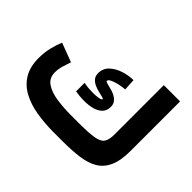

<svg xmlns="http://www.w3.org/2000/svg" viewBox="-139 -943 1194 1194"><g transform="rotate(45 458.0 -346.0)"><path d="M432.1 -151.4H504.4Q590.8 -151.4 634.8 -159.2Q678.7 -167 693.6 -189.5Q708.5 -211.9 708.5 -255.4V-691.9H851.6V-256.8Q851.6 -170.9 828.1 -119.4Q804.7 -67.9 760.5 -42.2Q716.3 -16.6 653.8 -8.3Q591.3 0 512.7 0H432.1Q350.1 0 278.8 -12.2Q207.5 -24.4 153.6 -53.7Q99.6 -83 69.1 -133.8Q38.6 -184.6 38.6 -261.7Q38.6 -308.1 48.8 -351.6Q59.1 -395 74.2 -431.6L199.7 -384.3Q191.4 -360.8 182.1 -329.3Q172.9 -297.9 172.9 -269Q172.9 -220.2 209.5 -194.8Q246.1 -169.4 305.4 -160.4Q364.7 -151.4 432.1 -151.4ZM350.1 -354Q367.2 -350.1 388.2 -348.1Q409.2 -346.2 429.2 -346.2Q458.5 -346.2 479.7 -350.1Q501 -354 501 -361.8Q501 -365.7 487.5 -368.9Q474.1 -372.1 453.9 -377Q433.6 -381.8 413.6 -390.6Q393.6 -399.4 380.1 -415Q366.7 -430.7 366.7 -455.6Q366.7 -498 396.2 -525.6Q425.8 -553.2 469 -566.9Q512.2 -580.6 553.2 -580.6L557.6 -502.9Q545.9 -502.9 526.4 -499.8Q506.8 -496.6 486.8 -490.7Q466.8 -484.9 452.9 -477.1Q439 -469.2 439 -460Q439 -454.1 456.5 -450Q474.1 -445.8 498.3 -439Q522.5 -432.1 542 -418.9Q555.2 -409.7 563.2 -396.5Q571.3 -383.3 571.3 -363.8Q571.3 -328.6 550.5 -308.6Q529.8 -288.6 497.1 -280.3Q464.4 -272 427.2 -272Q407.7 -272 387.9 -273.9Q368.2 -275.9 350.1 -278.8Z"/></g></svg>

Font: Vazirmatn RD Black
Style: Regular
Weight: 900
Designer: Saber Rastikerdar
Foundry: Saber Rastikerdar
Version: Version 32.102